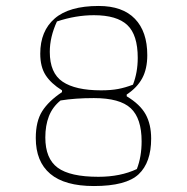

<svg xmlns="http://www.w3.org/2000/svg" viewBox="-20 -620 627 644"><path d="M100 -157Q100 -213 121.5 -247Q143 -281 188 -311V-317Q151 -340 133 -368Q115 -396 115 -440Q115 -516 163.5 -558Q212 -600 311 -600Q391 -600 432.5 -557Q474 -514 474 -435Q474 -389 457 -357.5Q440 -326 405 -303V-297Q450 -270 468.5 -236.5Q487 -203 487 -155Q487 -75 445 -35.5Q403 4 295 4Q197 4 148.5 -37Q100 -78 100 -157ZM426 -336Q442 -377 442 -426Q442 -503 407 -536Q372 -569 295 -569Q234 -569 171 -548Q147 -496 147 -446Q147 -375 190 -346Q233 -317 319 -317Q352 -317 376 -321.5Q400 -326 426 -336ZM439 -53Q455 -94 455 -146Q455 -223 418.5 -257Q382 -291 295 -291Q232 -291 183 -283Q156 -261 144 -230Q132 -199 132 -159Q132 -88 173.5 -57.5Q215 -27 310 -27Q384 -27 439 -53Z"/></svg>

Font: Athiti ExtraLight
Style: Regular
Weight: 250
Version: Version 1.032